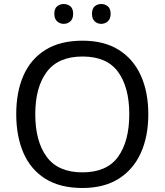

<svg xmlns="http://www.w3.org/2000/svg" viewBox="-20 -928 821 958"><path d="M720 -358Q720 -247 682.5 -164.5Q645 -82 572 -36Q499 10 391 10Q280 10 206.5 -36Q133 -82 97 -165Q61 -248 61 -359Q61 -469 97 -551Q133 -633 206.5 -679Q280 -725 392 -725Q499 -725 572 -679.5Q645 -634 682.5 -551.5Q720 -469 720 -358ZM156 -358Q156 -223 213 -145.5Q270 -68 391 -68Q513 -68 569 -145.5Q625 -223 625 -358Q625 -493 569 -569.5Q513 -646 392 -646Q271 -646 213.5 -569.5Q156 -493 156 -358ZM251 -859Q251 -885 265 -896.5Q279 -908 298 -908Q317 -908 331 -896.5Q345 -885 345 -859Q345 -834 331 -821.5Q317 -809 298 -809Q279 -809 265 -821.5Q251 -834 251 -859ZM439 -859Q439 -885 452.5 -896.5Q466 -908 485 -908Q504 -908 518 -896.5Q532 -885 532 -859Q532 -834 518 -821.5Q504 -809 485 -809Q466 -809 452.5 -821.5Q439 -834 439 -859Z"/></svg>

Font: Noto Sans Old Hungarian
Style: Regular
Weight: 400
Designer: Monotype Design Team
Foundry: Monotype Imaging Inc.
Version: Version 2.005; ttfautohint (v1.8.4.7-5d5b)